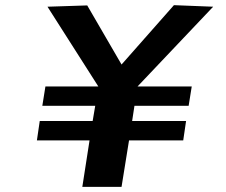

<svg xmlns="http://www.w3.org/2000/svg" viewBox="-20 -724 877 744"><path d="M144 -314 156 -389H361L164 -698L318 -703L451 -474L654 -704L806 -698L513 -389H723L711 -314H501L492 -255H701L690 -180H480L451 0H299L327 -180H123L134 -255H339L349 -314Z"/></svg>

Font: Georama Extended SemiBold
Style: Italic
Weight: 600
Width: 7
Italic angle: -9°
Designer: Jean-Baptiste Levee
Foundry: Production Type
Version: Version 1.000